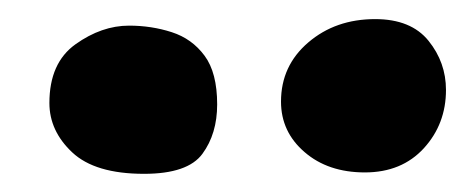

<svg xmlns="http://www.w3.org/2000/svg" viewBox="-20 -614 504 206"><path d="M134.5 -427.5Q82 -427.5 57.5 -450.5Q33 -473.5 33 -503.5Q33 -546.5 61 -566.5Q89 -586.5 118.5 -586.5Q142.5 -586.5 164.2 -579.5Q186 -572.5 199.5 -554.2Q213 -536 213 -502Q213 -470.5 197.2 -449Q181.5 -427.5 134.5 -427.5ZM371.5 -429Q332 -429 306.8 -450.8Q281.5 -472.5 281.5 -505Q281.5 -543.5 310.8 -568.5Q340 -593.5 382.5 -593.5Q421 -593.5 439.8 -570.2Q458.5 -547 458.5 -517.5Q458.5 -481 434.8 -455Q411 -429 371.5 -429Z"/></svg>

Font: Gluten Thin Black
Style: Regular
Weight: 900
Version: Version 1.300